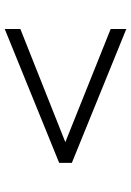

<svg xmlns="http://www.w3.org/2000/svg" viewBox="106 -646 541 792"><g transform="rotate(90 376.0 -250.5)"><path d="M100.1 0V-64.5L566.9 -250L100.1 -437V-501.5L652.3 -276.9V-224.6Z"/></g></svg>

Font: Kameron
Style: Regular
Weight: 400
Designer: Vernon Adams
Foundry: Vernon Adams
Version: Version 1.100